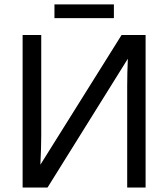

<svg xmlns="http://www.w3.org/2000/svg" viewBox="-20 -846 759 866"><path d="M82 0H194.3L556.6 -581.1C554.7 -538.1 553.7 -496.7 553.7 -457V0H636.7V-688H528.3L162.1 -103C164.7 -155.1 166 -199.7 166 -236.8V-688H82ZM493.7 -764.2V-826.2H225.6V-764.2Z"/></svg>

Font: Arimo
Style: Regular
Weight: 400
Designer: Steve Matteson
Foundry: Monotype Imaging Inc.
Version: Version 1.32